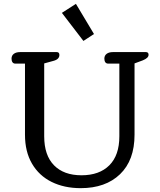

<svg xmlns="http://www.w3.org/2000/svg" viewBox="-20 -966 833 999"><path d="M469 -789 414 -753 302 -899 375 -946ZM110 -265V-635H60Q50 -635 45 -642Q40 -649 40 -661Q40 -677 52 -686Q64 -695 85 -695H275Q289 -695 289 -680Q289 -657 257 -649L210 -636V-257Q210 -158 261 -106Q312 -54 404 -54Q497 -54 549 -106Q601 -158 601 -257V-635H543Q533 -635 528 -642Q523 -649 523 -661Q523 -677 535 -686Q547 -695 568 -695H739Q753 -695 753 -681Q753 -664 723 -652L680 -636V-265Q680 -132 604.5 -59.5Q529 13 400 13Q314 13 248.5 -19.5Q183 -52 146.5 -114.5Q110 -177 110 -265Z"/></svg>

Font: Maitree Medium
Style: Regular
Weight: 500
Designer: CadsonDemak Team
Foundry: CadsonDemak
Version: Version 1.010